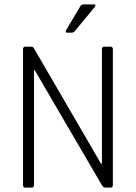

<svg xmlns="http://www.w3.org/2000/svg" viewBox="-20 -856 619 876"><path d="M363 -836H408Q420 -836 413 -825L323 -716Q317 -707 307 -707H286Q276 -707 282 -719L345 -825Q350 -836 363 -836ZM124 0H95Q85 0 85 -12V-631Q85 -643 95 -643H122Q131 -643 134 -637L441 -109H445V-631Q445 -643 456 -643H484Q495 -643 495 -631V-12Q495 0 484 0H461Q452 0 445 -11L139 -535H135V-12Q135 0 124 0Z"/></svg>

Font: Rajdhani
Style: Regular
Weight: 400
Designer: Satya Rajpurohit, Jyotish Sonowal
Foundry: Indian Type Foundry
Version: Version 1.201 February 1, 2022